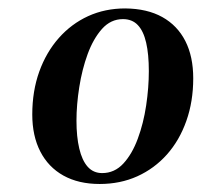

<svg xmlns="http://www.w3.org/2000/svg" viewBox="-20 -814 490 467"><path d="M284.5 -793.5Q338 -793 374.8 -772.5Q411.5 -752 430.8 -714.2Q450 -676.5 450 -623.5Q450 -567 433.2 -519.8Q416.5 -472.5 386 -438.2Q355.5 -404 314 -385.2Q272.5 -366.5 222.5 -366.5Q171 -366.5 134.2 -387Q97.5 -407.5 78 -445.5Q58.5 -483.5 58.5 -535.5Q58.5 -592.5 75.5 -639.8Q92.5 -687 123 -721.5Q153.5 -756 194.5 -774.8Q235.5 -793.5 284.5 -793.5ZM279 -767.5Q249.5 -767.5 228.2 -743.8Q207 -720 193.2 -682.5Q179.5 -645 172.8 -602Q166 -559 166 -520.5Q166 -481.5 172.8 -452.8Q179.5 -424 193.2 -408.5Q207 -393 228.5 -393Q258.5 -393 280 -416.2Q301.5 -439.5 315.2 -476.8Q329 -514 335.5 -557.5Q342 -601 342 -641Q342 -682 335.5 -710.2Q329 -738.5 315.2 -753Q301.5 -767.5 279 -767.5Z"/></svg>

Font: Merriweather 120pt SemiBold
Style: Italic
Weight: 600
Italic angle: -7.8°
Version: Version 2.101